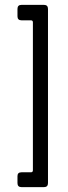

<svg xmlns="http://www.w3.org/2000/svg" viewBox="-20 -708 279 789"><path d="M177.2 -671.4V44.4Q177.2 61 160.6 61H68.4Q51.8 61 51.8 44.4V15.6Q51.8 0 68.4 0H106.9Q115.2 0 115.2 -8.3V-616.2Q115.2 -624.5 106.9 -624.5H68.4Q51.8 -624.5 51.8 -641.1V-671.4Q51.8 -688 68.4 -688H160.6Q177.2 -688 177.2 -671.4Z"/></svg>

Font: GOSTRUS
Style: type_B
Weight: 400
Designer: Юрий и Татьяна Кривогуз
Version: Version 02.00